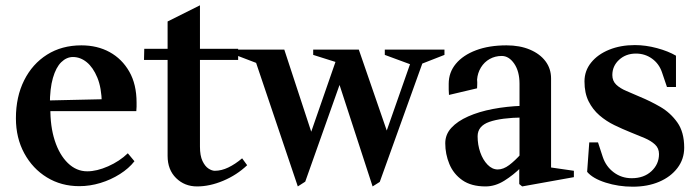

<svg xmlns="http://www.w3.org/2000/svg" viewBox="-20 -687 2640 724"><path d="M279 15Q211 15 157 -18Q103 -51 71.5 -109Q40 -167 40 -241Q40 -322 71 -384Q102 -446 157.5 -481Q213 -516 287 -516Q347 -516 393.5 -490.5Q440 -465 467.5 -417Q495 -369 495 -300Q495 -293 495 -284.5Q495 -276 494 -268H154L170 -281Q169 -211 186.5 -157Q204 -103 236 -72Q268 -41 309 -41Q345 -41 388 -60Q431 -79 462 -109L487 -79Q466 -52 432 -30.5Q398 -9 358.5 3Q319 15 279 15ZM168 -293 153 -308 375 -313 364 -297Q363 -356 347 -394.5Q331 -433 307 -452.5Q283 -472 255 -472Q231 -472 211 -452.5Q191 -433 179.5 -393Q168 -353 168 -293Z M723 16Q676 16 644 -15.5Q612 -47 612 -99V-472L624 -461H523L524 -503H624L612 -492V-606L734 -667V-492L723 -503H878V-461H723L734 -472V-134Q734 -100 743.5 -80Q753 -60 766 -51.5Q779 -43 790 -43Q815 -43 841 -55.5Q867 -68 893 -90L912 -64Q873 -27 822 -5.5Q771 16 723 16Z M1103 16 942 -461 956 -446 867 -480V-500H1052L1157 -180H1150L1249 -465L1256 -450L1161 -480V-500H1333L1440 -190L1436 -188L1530 -456L1534 -442L1431 -480V-500H1656V-480L1564 -444L1577 -460L1412 -1L1385 16L1257 -377H1264L1131 -2Z M1811 16Q1757 16 1723.5 -7.5Q1690 -31 1674.5 -68.5Q1659 -106 1659 -147Q1659 -180 1682 -205Q1705 -230 1745.5 -248Q1786 -266 1838.5 -276Q1891 -286 1949 -288L1939 -276V-371Q1939 -418 1919 -447Q1899 -476 1872 -476Q1847 -476 1826.5 -464.5Q1806 -453 1793.5 -432.5Q1781 -412 1779 -387Q1780 -376 1779.5 -368Q1779 -360 1779 -354L1673 -329Q1672 -338 1672 -349Q1672 -360 1672 -371Q1672 -414 1699 -446.5Q1726 -479 1775 -497.5Q1824 -516 1890 -516Q1940 -516 1978 -500Q2016 -484 2037 -456Q2058 -428 2058 -391V-44L2047 -57L2144 -43V-19L1949 16L1938 7V-62L1945 -56Q1916 -27 1881.5 -5.5Q1847 16 1811 16ZM1857 -48Q1878 -48 1900 -64.5Q1922 -81 1946 -108L1939 -89V-259L1952 -244Q1870 -243 1825.5 -227.5Q1781 -212 1781 -173Q1781 -141 1791 -112.5Q1801 -84 1818.5 -66Q1836 -48 1857 -48Z M2366 17Q2312 17 2263.5 1.5Q2215 -14 2194 -39L2202 -150H2235L2253 -95Q2265 -59 2294.5 -37Q2324 -15 2362 -15Q2408 -15 2436.5 -41.5Q2465 -68 2465 -106Q2465 -128 2450 -142Q2435 -156 2410.5 -166.5Q2386 -177 2358 -188Q2328 -200 2297 -215Q2266 -230 2240.5 -252Q2215 -274 2199.5 -305Q2184 -336 2184 -380Q2184 -420 2209 -451Q2234 -482 2277 -499.5Q2320 -517 2374 -517Q2415 -517 2457.5 -505.5Q2500 -494 2529 -477V-359H2495L2476 -415Q2465 -447 2438.5 -466Q2412 -485 2378 -485Q2340 -485 2314.5 -461.5Q2289 -438 2289 -404Q2289 -382 2303.5 -368Q2318 -354 2342 -344Q2366 -334 2393 -322Q2432 -306 2470 -284Q2508 -262 2534 -225.5Q2560 -189 2560 -130Q2560 -87 2534.5 -53.5Q2509 -20 2465.5 -1.5Q2422 17 2366 17Z"/></svg>

Font: Wittgenstein SemiBold
Style: Regular
Weight: 600
Designer: Jörg Drees
Foundry: Jörg Drees
Version: Version 1.500